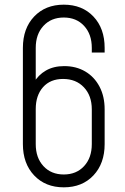

<svg xmlns="http://www.w3.org/2000/svg" viewBox="-20 -786 537 822"><path d="M253 16Q174.5 16 126.2 -35Q78 -86 78 -169V-581Q78 -664.5 126.2 -715.2Q174.5 -766 253 -766Q332 -766 380 -715.2Q428 -664.5 428 -581V-561H373V-581Q373 -639.5 340 -675.2Q307 -711 253 -711Q199 -711 166 -675.2Q133 -639.5 133 -581V-420L124 -431Q143.5 -465 176.5 -484Q209.5 -503 255 -503Q306 -503 345 -480Q384 -457 406 -415.2Q428 -373.5 428 -318V-169Q428 -86 380 -35Q332 16 253 16ZM253 -39Q307 -39 340 -74.8Q373 -110.5 373 -169V-318Q373 -376.5 339.2 -412.2Q305.5 -448 250 -448Q195.5 -448 164.2 -412.8Q133 -377.5 133 -319V-169Q133 -110.5 166 -74.8Q199 -39 253 -39Z"/></svg>

Font: Mohave Light
Style: Regular
Weight: 300
Designer: Gumpita Rahayu
Foundry: Tokotype
Version: Version 2.003